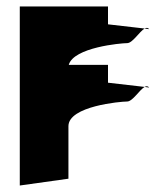

<svg xmlns="http://www.w3.org/2000/svg" viewBox="-20 -548 513 592"><path d="M41 24 191 3V-159C191 -221 352 -235 372 -235C389 -235 410 -271 426 -280L313 -293V-348H192C207 -402 353 -415 372 -415C389 -415 410 -451 426 -460L313 -473V-528H41ZM426 -280 440 -278C436 -283 431 -283 426 -280ZM426 -460 440 -458C436 -463 431 -463 426 -460Z"/></svg>

Font: Crazy Punk
Style: Regular
Weight: 400
Version: Version 1